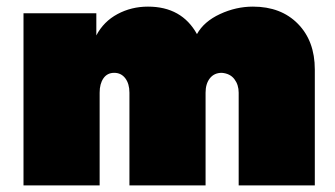

<svg xmlns="http://www.w3.org/2000/svg" viewBox="-20 -560 1012 580"><path d="M51 0V-520H271V-453Q293 -495 335 -517.5Q377 -540 427 -540Q529 -540 575 -457Q596 -495 644.5 -517.5Q693 -540 744 -540Q829 -540 880 -488Q931 -436 931 -350V0H701V-280Q701 -304 688 -321Q675 -338 650 -340Q627 -340 614 -323.5Q601 -307 601 -280V0H371V-280Q371 -307 358.5 -323.5Q346 -340 325 -340Q304 -340 292.5 -323.5Q281 -307 281 -280V0Z"/></svg>

Font: Metropolitano Black
Style: Regular
Weight: 900
Designer: Fonts by Alex Slobzheninov & Chris M. Simpson / Changes by Cristiano Sobral
Foundry: Fonts by Alex Slobzheninov & Chris M. Simpson / Changes by Cristiano Sobral
Version: Version 1.00;August 30, 2020;FontCreator 13.0.0.2681 64-bit